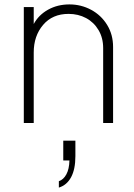

<svg xmlns="http://www.w3.org/2000/svg" viewBox="-20 -558 610 871"><path d="M88 -526H133V-449Q155 -490 198 -514Q241 -538 295 -538Q348 -538 393.5 -513.5Q439 -489 466 -445Q493 -401 493 -345V0H448V-340Q448 -386 427 -421.5Q406 -457 370.5 -476Q335 -495 291 -495Q218 -495 175.5 -445Q133 -395 133 -320V0H88ZM295 170H267V80H322V150Q322 210 302.5 246Q283 282 247 293V264Q268 257 281 233Q294 209 295 170Z"/></svg>

Font: Eudoxus Sans ExtraLight
Style: Regular
Weight: 200
Designer: Stijn de Vries
Foundry: tokotype
Version: Version 2.005